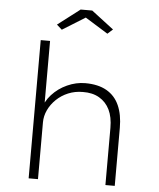

<svg xmlns="http://www.w3.org/2000/svg" viewBox="-60 -973 847 1024"><g transform="rotate(5 363.0 -460.5)"><path d="M132 0V-740H182V-384L166 -366Q177 -414 211 -451.5Q245 -489 292.5 -510.5Q340 -532 389 -532Q458 -532 503.5 -506Q549 -480 571 -430.5Q593 -381 593 -311V0H543V-306Q543 -364 524 -403Q505 -442 468.5 -463.5Q432 -485 380 -484Q338 -484 302 -469Q266 -454 239 -428Q212 -402 197 -370Q182 -338 182 -304V0H157Q151 0 145.5 0Q140 0 132 0ZM239 -805 211 -830 330 -921H392L511 -830L483 -805L346 -890H376Z"/></g></svg>

Font: Lexend Exa ExtraLight
Style: Regular
Weight: 250
Designer: Bonnie Shaver-Troup, Thomas Jockin
Foundry: Lexend
Version: Version 1.007